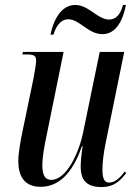

<svg xmlns="http://www.w3.org/2000/svg" viewBox="-20 -746 552 776"><path d="M394 -608C450 -608 477 -665 489 -726H477C468 -691 451 -667 421 -667C374 -667 339 -726 284 -726C227 -726 196 -665 184 -606H196C204 -632 221 -668 256 -668C302 -668 336 -608 394 -608ZM390 10C441 10 465 -15 490 -46L484 -53C466 -28 445 -8 421 -8C400 -8 394 -28 394 -61C394 -89 399 -130 407 -168L482 -536H383L317 -216C301 -132 250 -19 187 -19C163 -19 151 -37 151 -79C151 -106 159 -157 168 -197L237 -536H73L70 -526H88C120 -526 126 -519 126 -500C126 -488 121 -460 115 -427L72 -220C64 -182 54 -129 54 -95C54 -36 77 9 144 9C213 9 271 -39 311 -155H314C310 -131 306 -92 306 -73C306 -27 322 10 390 10Z"/></svg>

Font: Noto Serif Display ExtraCondensed Medium
Style: Italic
Weight: 500
Width: 2
Italic angle: -12°
Designer: Monotype Design Team
Foundry: Monotype Imaging Inc.
Version: Version 2.009